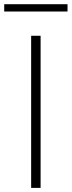

<svg xmlns="http://www.w3.org/2000/svg" viewBox="-46 -914 348 934"><path d="M105.5 0V-740H151.5V0ZM-25.5 -858V-893.5H282.5V-858Z"/></svg>

Font: Encode Sans Expanded ExtraLight
Style: Regular
Weight: 200
Width: 7
Designer: Multiple Designers
Foundry: Impallari Type
Version: Version 3.000; ttfautohint (v1.8.3) -l 8 -r 50 -G 200 -x 14 